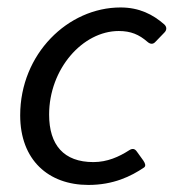

<svg xmlns="http://www.w3.org/2000/svg" viewBox="-20 -495 488 525"><path d="M221.7 10.7C290 10.7 337.9 -12.7 374 -37.1C378.9 -41 377.9 -46.9 372.1 -55.7L354.5 -80.1C348.6 -88.9 341.8 -89.8 333 -84C305.7 -66.4 273.4 -51.8 235.4 -51.8C154.3 -51.8 114.3 -98.6 114.3 -181.6C114.3 -306.6 206.1 -410.2 304.7 -410.2C337.9 -410.2 360.4 -400.4 382.8 -380.9C390.6 -374 398.4 -373 405.3 -380.9L429.7 -406.2C436.5 -413.1 436.5 -421.9 428.7 -428.7C398.4 -455.1 361.3 -474.6 309.6 -474.6C166 -474.6 35.2 -347.7 35.2 -179.7C35.2 -57.6 112.3 10.7 221.7 10.7Z"/></svg>

Font: Ed Sans Neue
Style: Italic
Weight: 400
Italic angle: -11°
Designer: Stephen Hutchings
Version: Version 1.004;PS 001.004;hotconv 1.0.88;makeotf.lib2.5.64775